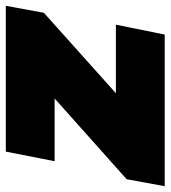

<svg xmlns="http://www.w3.org/2000/svg" viewBox="-10 -604 587 661"><g transform="rotate(-90 283.5 -273.5)"><path d="M594 -547 570 -416 293 -168H529L495 0H-27L-3 -131L275 -379H59L92 -547Z"/></g></svg>

Font: Gontserrat Black
Style: Italic
Weight: 900
Italic angle: -11.3°
Designer: Julieta Ulanovsky
Foundry: Julieta Ulanovsky
Version: Version 6.001